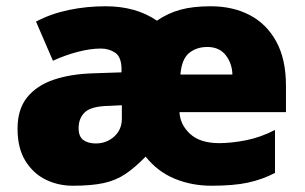

<svg xmlns="http://www.w3.org/2000/svg" viewBox="-20 -583 975 613"><path d="M653 -563Q723 -563 777 -535Q831 -507 862 -450.5Q893 -394 893 -309V-225H553Q555 -185 587 -155.5Q619 -126 680 -126Q718 -126 764.5 -135Q811 -144 858 -168V-31Q818 -10 772 0Q726 10 655 10Q592 10 537.5 -12.5Q483 -35 445 -83Q411 -48 380.5 -27.5Q350 -7 311 1.5Q272 10 212 10Q166 10 126 -9.5Q86 -29 61 -69.5Q36 -110 36 -172Q36 -234 66.5 -272Q97 -310 151.5 -328.5Q206 -347 279 -349L368 -352V-361Q368 -401 348 -414.5Q328 -428 302 -428Q269 -428 228.5 -417.5Q188 -407 149 -389L95 -514Q142 -539 199 -551Q256 -563 317 -563Q414 -563 481 -517Q516 -541 556 -552Q596 -563 653 -563ZM642 -433Q607 -433 583.5 -413.5Q560 -394 556 -345H722Q721 -381 700.5 -407Q680 -433 642 -433ZM328 -245Q272 -244 251.5 -225Q231 -206 231 -174Q231 -147 246 -136Q261 -125 286 -125Q320 -125 344.5 -147Q369 -169 369 -204V-247Z"/></svg>

Font: Noto Kufi Arabic Black
Style: Regular
Weight: 900
Designer: Monotype Design Team, David Williams, Khaled Hosny
Foundry: Google LLC
Version: Version 2.109; ttfautohint (v1.8.4.7-5d5b)